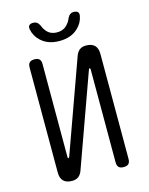

<svg xmlns="http://www.w3.org/2000/svg" viewBox="-139 -1036 877 1132"><g transform="rotate(-15 300.0 -470.0)"><path d="M512 -670V-30Q512 -9 502.5 0.5Q493 10 472 10Q452 10 442.5 0.5Q433 -9 433 -30V-599Q431 -605 429 -605Q427 -605 425.5 -603.5Q424 -602 423 -599L220 -35Q212 -13 197 -1.5Q182 10 158 10Q123 10 105.5 -7.5Q88 -25 88 -60V-700Q88 -721 97.5 -730.5Q107 -740 128 -740Q148 -740 157.5 -730.5Q167 -721 167 -700V-131Q169 -125 171 -125Q173 -125 174.5 -126.5Q176 -128 177 -131L380 -695Q388 -717 403 -728.5Q418 -740 442 -740Q477 -740 494.5 -722.5Q512 -705 512 -670ZM147 -918Q144 -934 151.5 -942Q159 -950 176 -950Q185 -950 192.5 -947Q200 -944 204 -939Q213 -929 218 -915.5Q223 -902 233 -890Q256 -859 299 -859Q342 -859 366 -890Q377 -902 382 -915Q387 -928 395 -938Q400 -943 406.5 -946.5Q413 -950 423 -950Q440 -950 448 -942Q456 -934 453 -918Q445 -875 413 -846Q371 -806 300 -806Q229 -806 187 -846Q155 -875 147 -918Z"/></g></svg>

Font: Maple Mono Light
Style: Regular
Weight: 300
Monospace: yes
Designer: subframe7536
Version: Version 7.000